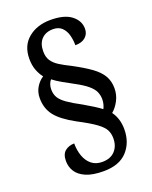

<svg xmlns="http://www.w3.org/2000/svg" viewBox="-160 -846 825 1045"><g transform="rotate(-20 253.0 -323.5)"><path d="M256 113Q192 113 153.5 96Q115 79 98 51.5Q81 24 81 -9Q81 -49 103 -66.5Q125 -84 156 -84Q156 -44 168 -10.5Q180 23 204.5 43Q229 63 266 63Q314 63 340 35Q366 7 366 -38Q366 -65 355 -86.5Q344 -108 310.5 -132.5Q277 -157 208 -193Q129 -236 96.5 -278Q64 -320 64 -379Q64 -414 80.5 -441.5Q97 -469 122 -485Q106 -505 95 -533.5Q84 -562 84 -600Q84 -676 135 -718Q186 -760 264 -760Q344 -760 384.5 -728.5Q425 -697 425 -651Q425 -621 404 -602.5Q383 -584 345 -584Q345 -614 337.5 -642.5Q330 -671 311 -689.5Q292 -708 260 -708Q218 -708 193.5 -683Q169 -658 169 -612Q169 -579 183 -558Q197 -537 223 -520.5Q249 -504 288 -485Q350 -452 389 -424Q428 -396 446.5 -364.5Q465 -333 465 -292Q465 -254 448 -221.5Q431 -189 407 -169Q422 -149 430.5 -122.5Q439 -96 439 -64Q439 13 393 63Q347 113 256 113ZM369 -205Q374 -214 378 -228Q382 -242 382 -258Q382 -281 373 -301.5Q364 -322 339 -343Q314 -364 267 -389Q236 -406 208 -421.5Q180 -437 157 -455Q149 -446 144 -432.5Q139 -419 139 -403Q139 -375 151 -355Q163 -335 192 -314.5Q221 -294 272 -267Q303 -249 327 -234Q351 -219 369 -205Z"/></g></svg>

Font: Noto Serif Sinhala SemiCondensed SemiBold
Style: Regular
Weight: 600
Width: 4
Designer: Jelle Bosma - Monotype Design Team
Foundry: Monotype Imaging Inc.
Version: Version 2.007; ttfautohint (v1.8.4.7-5d5b)